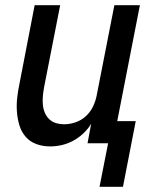

<svg xmlns="http://www.w3.org/2000/svg" viewBox="-20 -550 590 737"><path d="M362 167 395 0H316L330 -75Q318 -55 300 -38Q282 -21 260.5 -9.5Q239 2 216.5 7Q194 12 172 12Q144 12 119.5 3Q95 -6 78.5 -25Q62 -44 54.5 -69Q47 -94 45 -120.5Q43 -147 46 -174.5Q49 -202 55 -230L113 -530H211L149 -214Q146 -197 144.5 -180.5Q143 -164 144.5 -148Q146 -132 152 -117.5Q158 -103 169 -92.5Q180 -82 195 -77.5Q210 -73 227 -73Q248 -73 270 -80.5Q292 -88 309.5 -104Q327 -120 337 -141Q347 -162 351 -183L419 -530H517L430 -85H501L452 167Z"/></svg>

Font: Lode Dark
Style: Bold Italic
Weight: 700
Italic angle: -11°
Monospace: yes
Designer: Belleve Invis
Foundry: Belleve Invis
Version: Version 29.2.0; ttfautohint (v1.8.3)